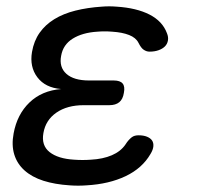

<svg xmlns="http://www.w3.org/2000/svg" viewBox="-20 -578 640 606"><path d="M507 -473Q512 -461 510 -450Q508 -439 500.5 -431.5Q493 -424 480.5 -419.5Q468 -415 452 -415Q447 -415 442.5 -416.5Q438 -418 433.5 -421Q429 -424 425 -429.5Q421 -435 417 -443Q409 -459 387.5 -467.5Q366 -476 334 -478Q322 -479 310.5 -479Q299 -479 287 -478Q240 -475 209.5 -456Q179 -437 173 -402Q166 -366 189.5 -345Q213 -324 261 -324H339Q359 -324 367 -314.5Q375 -305 371 -285Q368 -265 356.5 -255.5Q345 -246 325 -246H244Q192 -246 158 -222.5Q124 -199 117 -158Q110 -119 136.5 -98Q163 -77 214 -74Q227 -73 240.5 -73Q254 -73 267 -74Q305 -76 333 -88Q361 -100 376 -122Q381 -130 386 -135.5Q391 -141 395.5 -144.5Q400 -148 405.5 -149.5Q411 -151 417 -151Q433 -151 444 -146.5Q455 -142 460 -134.5Q465 -127 464 -116Q463 -105 455 -92Q429 -47 376.5 -22Q324 3 253 7Q240 8 226.5 8Q213 8 200 7Q153 4 117 -7.5Q81 -19 57.5 -40Q34 -61 25 -90.5Q16 -120 23 -157Q34 -217 73 -254.5Q112 -292 173 -297Q123 -301 98 -334Q73 -367 81 -414Q87 -449 105 -474.5Q123 -500 151.5 -517.5Q180 -535 218 -544.5Q256 -554 301 -557Q313 -558 324.5 -558Q336 -558 348 -557Q411 -553 452 -532Q493 -511 507 -473Z"/></svg>

Font: Maple Mono NL
Style: Italic
Weight: 400
Italic angle: -10°
Monospace: yes
Designer: subframe7536
Version: Version 7.000